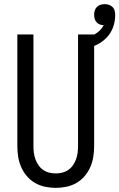

<svg xmlns="http://www.w3.org/2000/svg" viewBox="-20 -902 578 930"><path d="M250 8Q224 8 198 2.5Q172 -3 149.5 -16Q127 -29 110 -49Q93 -69 82.5 -93Q72 -117 68 -143Q64 -169 64 -195V-735H142V-195Q142 -179 144 -162.5Q146 -146 151.5 -131Q157 -116 166 -102.5Q175 -89 188.5 -79.5Q202 -70 218 -66Q234 -62 250 -62Q266 -62 282 -66Q298 -70 311.5 -79.5Q325 -89 334 -102.5Q343 -116 348.5 -131Q354 -146 356 -162.5Q358 -179 358 -195V-735H436V-195Q436 -169 432 -143Q428 -117 417.5 -93Q407 -69 390 -49Q373 -29 350.5 -16Q328 -3 302 2.5Q276 8 250 8ZM397 -665 382 -714Q397 -718 411.5 -723.5Q426 -729 439.5 -736.5Q453 -744 464 -755Q475 -766 482 -779V-780Q473 -780 463.5 -783.5Q454 -787 447.5 -794.5Q441 -802 438.5 -811.5Q436 -821 436 -831Q436 -841 439 -851Q442 -861 449.5 -868.5Q457 -876 467 -879Q477 -882 487 -882Q498 -882 508 -878.5Q518 -875 525.5 -867.5Q533 -860 535.5 -849.5Q538 -839 538 -829Q538 -799 528 -771Q518 -743 498 -721.5Q478 -700 451.5 -686.5Q425 -673 397 -665Z"/></svg>

Font: Iosevka www.saffi
Style: Regular
Weight: 400
Monospace: yes
Designer: Belleve Invis
Foundry: Belleve Invis
Version: Version 22.0.2; ttfautohint (v1.8.3)